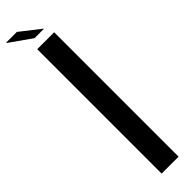

<svg xmlns="http://www.w3.org/2000/svg" viewBox="-352 -897 873 873"><g transform="rotate(-45 84.5 -460.5)"><path d="M46 0V-800H155V0ZM-32 -918V-921H36L132 -846V-844H73Z"/></g></svg>

Font: Big Shoulders Display
Style: Bold
Weight: 700
Designer: Patric King
Foundry: XO Type Co
Version: Version 1.000; ttfautohint (v1.8.2)